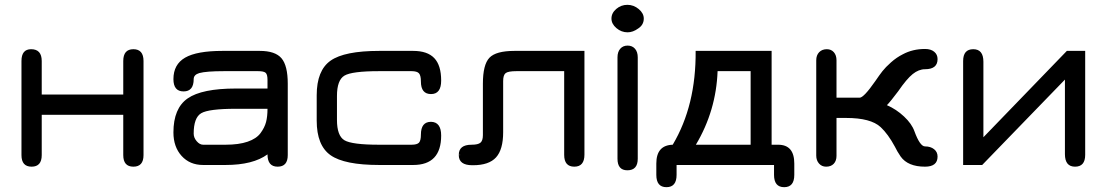

<svg xmlns="http://www.w3.org/2000/svg" viewBox="-20 -678 4589 796"><path d="M153 -202V-35Q153 13 111 13Q69 13 69 -35V-425Q69 -474 109 -474Q153 -474 153 -425V-286H491V-425Q491 -474 533 -474Q575 -474 575 -425V-35Q575 13 533 13Q491 13 491 -35V-202Z M958 -311H1089V-347Q1089 -369 1081.5 -376Q1074 -383 1050 -383H909Q835 -383 806 -375Q783 -368 783 -350Q783 -299 741 -299Q699 -299 699 -350Q699 -411 747.5 -439Q796 -467 902 -467H1057Q1121 -467 1147 -436.5Q1173 -406 1173 -331V-35Q1173 13 1131 13Q1089 13 1089 -38Q1029 6 915 6H822Q767 6 733 -31.5Q699 -69 699 -129Q699 -229 758 -270Q817 -311 958 -311ZM915 -78Q970 -78 1006.5 -90.5Q1043 -103 1060 -126Q1077 -149 1083 -172Q1089 -195 1089 -227H958Q845 -227 814 -208.5Q783 -190 783 -124Q783 -107 795.5 -92.5Q808 -78 822 -78Z M1693 6H1552Q1408 6 1350.5 -34.5Q1293 -75 1293 -178V-283Q1293 -386 1350.5 -426.5Q1408 -467 1552 -467H1693Q1752 -467 1780.5 -437Q1809 -407 1809 -344Q1809 -288 1767 -288Q1725 -288 1725 -340Q1725 -365 1717 -374Q1709 -383 1686 -383H1552Q1439 -383 1408 -364.5Q1377 -346 1377 -280V-181Q1377 -115 1408 -96.5Q1439 -78 1552 -78H1686Q1709 -78 1717 -86.5Q1725 -95 1725 -120Q1725 -173 1767 -173Q1809 -172 1809 -116Q1809 6 1693 6Z M2403 -467V-37Q2403 13 2361 13Q2319 13 2319 -36V-383H2121Q2087 -383 2076.5 -375Q2066 -367 2066 -342V-130Q2066 -58 2036.5 -25.5Q2007 7 1941 7H1938Q1882 7 1882 -35H1888V-36H1882Q1882 -78 1935 -78Q1962 -78 1972 -86.5Q1982 -95 1982 -118V-331Q1982 -410 2009 -438.5Q2036 -467 2113 -467Z M2626 -560Q2604 -544 2582 -544Q2556 -544 2535.5 -561.5Q2515 -579 2515 -601Q2515 -624 2535 -641Q2555 -658 2581 -658Q2607 -658 2628 -640.5Q2649 -623 2649 -601Q2649 -575 2626 -560ZM2540 -20V-440Q2540 -463 2551.5 -476Q2563 -489 2582 -489Q2601 -489 2612.5 -476Q2624 -463 2624 -440V-20Q2624 28 2581 28Q2540 28 2540 -20Z M2785 6V47Q2785 98 2743 98Q2701 98 2701 47V0Q2701 -76 2769 -78Q2866 -241 2864 -467H3179V-78H3206Q3273 -78 3273 0V47Q3273 98 3231 98Q3189 98 3189 47V6ZM3092 -383H2955Q2949 -219 2865 -78H3092Z M3448 -428V-273H3544Q3561 -273 3609 -342Q3626 -367 3638.5 -383Q3651 -399 3674 -419.5Q3697 -440 3723 -453Q3764 -475 3815 -475Q3839 -475 3853 -463.5Q3867 -452 3867 -433Q3867 -391 3815 -391Q3789 -391 3764 -371Q3739 -351 3704 -300Q3671 -256 3657 -242Q3696 -225 3728 -195Q3760 -165 3771 -134Q3794 -71 3815 -71Q3838 -71 3852.5 -59.5Q3867 -48 3867 -29Q3867 13 3815 13Q3744 13 3714 -29Q3699 -51 3690 -70Q3662 -122 3631 -151Q3590 -189 3488 -189H3448V-32Q3448 -11 3436.5 1Q3425 13 3405 13Q3387 13 3375.5 0Q3364 -13 3364 -33V-428Q3364 -449 3376 -461.5Q3388 -474 3408 -474Q3426 -474 3437 -461.5Q3448 -449 3448 -428Z M4403 -467H4479V-36Q4479 13 4437 13Q4395 13 4395 -39V-348L4052 6H3973V-425Q3973 -474 4015 -474Q4057 -474 4057 -422V-109Z"/></svg>

Font: Jura
Style: Bold
Weight: 700
Designer: Daniel Johnson, Alexei Vanyashin
Foundry: Daniel Johnson
Version: Version 5.103